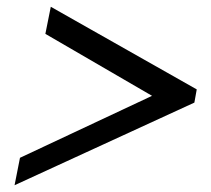

<svg xmlns="http://www.w3.org/2000/svg" viewBox="-20 -615 624 567"><path d="M39 -149 429 -332 114 -515 130 -595 561 -351 554 -312 23 -68Z"/></svg>

Font: Trirong
Style: Bold Italic
Weight: 700
Italic angle: -12°
Designer: Katatrad Team
Foundry: CadsonDemak
Version: Version 1.001